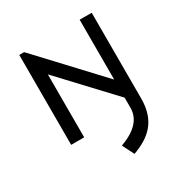

<svg xmlns="http://www.w3.org/2000/svg" viewBox="-204 -808 1151 1210"><g transform="rotate(-30 371.5 -203.5)"><path d="M547.9 -656.2V-220.7L142.6 -654.3H107.4V0H202.1V-458L547.9 -88.9V-15.6C547.9 64.5 492.2 124 381.8 164.1L424.8 249C546.9 204.1 635.7 133.8 635.7 -33.2V-656.2Z"/></g></svg>

Font: Sen-gleads
Style: Bold
Weight: 700
Designer: Kosal Sen, Philatype
Foundry: Philatype
Version: Version 1.004; ttfautohint (v1.8.3)